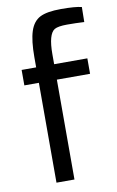

<svg xmlns="http://www.w3.org/2000/svg" viewBox="-84 -773 500 820"><g transform="rotate(-10 166.0 -363.5)"><path d="M329 -655Q293 -657 254.5 -657Q216 -657 200 -648Q171 -630 171 -543V-500H315V-433H171V0H93V-433H30V-500H93V-544Q93 -616 106 -656Q119 -696 149 -711.5Q179 -727 240.5 -727Q302 -727 330 -720Z"/></g></svg>

Font: Cairo-CLs
Style: CLs-Regular
Weight: 400
Version: Version 3.130;gftools[0.9.24]